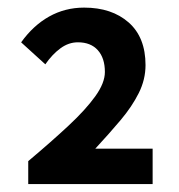

<svg xmlns="http://www.w3.org/2000/svg" viewBox="-20 -908 464 497"><path d="M53.1 -431.5V-490.9Q113.5 -541.7 157.7 -583Q202 -624.3 226.7 -658.8Q251.5 -693.3 251.5 -721.7Q251.5 -757.6 233.2 -778.1Q214.9 -798.5 181.6 -798.5Q157.6 -798.5 136.4 -782.9Q115.3 -767.4 97.3 -741.5L34.7 -798.4Q66 -842.1 107.2 -865.2Q148.5 -888.3 197.8 -888.3Q269.3 -888.3 313 -849.9Q356.7 -811.4 356.7 -739.5Q356.7 -702.1 339.2 -667.1Q321.7 -632.1 292.3 -597.2Q262.8 -562.2 226.6 -523.1H375.1V-431.5Z"/></svg>

Font: Shanggu Sans SC VF
Style: Regular
Weight: 250
Designer: GuiWonder
Version: Version 1.021